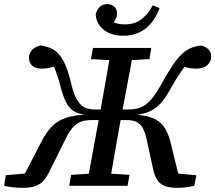

<svg xmlns="http://www.w3.org/2000/svg" viewBox="-39 -899 1042 929"><path d="M71 10Q45 10 21 7Q-3 4 -19 0L-11 -51L119 -63L69 -35L160 -211Q183 -257 211.5 -286.5Q240 -316 282 -329.5Q324 -343 387 -345L390 -342Q363 -344 343 -350Q323 -356 307 -369.5Q291 -383 279.5 -406.5Q268 -430 258 -465Q248 -505 239 -531.5Q230 -558 221.5 -578Q213 -598 202 -618L244 -582Q235 -579 222 -575.5Q209 -572 194 -569.5Q179 -567 164 -567Q131 -567 116 -582Q101 -597 101 -619Q101 -642 117 -658Q133 -674 157 -679Q192 -675 219 -659.5Q246 -644 267 -606Q288 -568 305 -497Q314 -456 326 -431Q338 -406 352.5 -392Q367 -378 385 -373.5Q403 -369 425 -369H486L484 -318H403Q378 -318 359.5 -312.5Q341 -307 326.5 -295Q312 -283 300 -265.5Q288 -248 277 -224L203 -75Q189 -45 172.5 -26Q156 -7 132 1.5Q108 10 71 10ZM296 0 305 -53 432 -61H463L588 -53L578 0ZM380 0 446 -359Q460 -436 473.5 -513Q487 -590 500 -667H610L543 -309Q529 -232 515.5 -154.5Q502 -77 489 0ZM528 -606 401 -613 411 -667H693L684 -613L559 -606ZM819 10Q782 10 758.5 1Q735 -8 722 -28Q709 -48 702 -80L671 -223Q664 -255 653.5 -276Q643 -297 624.5 -307.5Q606 -318 575 -318H507L509 -369H575Q604 -369 625.5 -374Q647 -379 666 -393Q685 -407 703.5 -431.5Q722 -456 743 -494Q781 -563 809.5 -601.5Q838 -640 867 -657.5Q896 -675 933 -679Q956 -674 969.5 -660.5Q983 -647 983 -625Q983 -601 964 -584Q945 -567 909 -567Q886 -567 866.5 -572Q847 -577 834 -582L892 -617Q870 -596 853.5 -575Q837 -554 820.5 -527.5Q804 -501 782 -462Q764 -430 745 -407Q726 -384 704.5 -370.5Q683 -357 656.5 -350Q630 -343 597 -341L599 -345Q661 -343 698 -328.5Q735 -314 755.5 -284Q776 -254 787 -207L829 -36L783 -63L911 -51L901 0Q886 4 863.5 7Q841 10 819 10ZM556 -726Q500 -726 463.5 -754.5Q427 -783 424 -829Q429 -851 443 -865Q457 -879 480 -879Q500 -879 513.5 -867.5Q527 -856 527 -834Q527 -812 512 -793.5Q497 -775 473 -767L472 -817Q492 -799 513.5 -790Q535 -781 564 -781Q613 -781 645 -805.5Q677 -830 700 -873L733 -860Q710 -796 665.5 -761Q621 -726 556 -726Z"/></svg>

Font: Source Serif 4 Medium
Style: Italic
Weight: 500
Italic angle: -12°
Designer: Frank Grießhammer
Foundry: Adobe Systems Incorporated
Version: Version 4.004;hotconv 1.0.116;makeotfexe 2.5.65601